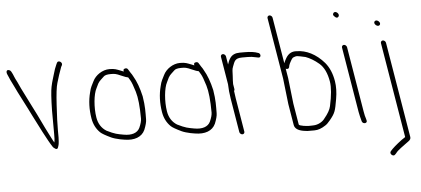

<svg xmlns="http://www.w3.org/2000/svg" viewBox="-96 -812 2500 1141"><g transform="rotate(-5 1154.0 -241.5)"><path d="M-36.1 -472.7C-32.2 -464.5 -29.6 -458.5 -28.1 -454.7C-20.8 -435.3 -10.9 -420.1 0.8 -394C15.3 -361.7 51.9 -294.1 67 -263L92.5 -212C110.5 -175 172.8 -53.7 191.5 -27C195.4 -19.7 201.3 -13.9 209.2 -9.6C225.2 -1 226.2 -19.9 230.1 -30.5C232.3 -36.6 231.1 -41 232.9 -52.5C234.1 -60.8 234.4 -82.5 233.8 -117.4C233.5 -152.3 235.6 -202.2 239.4 -267.2C243.1 -332.1 248.4 -375.6 255.2 -397.5C268.4 -439.3 269.1 -446.6 285.9 -491L291.3 -501C298.9 -518 271.6 -534.3 263.4 -518L258.3 -507C251.2 -491.9 244.6 -473.2 238.6 -451C230.5 -421 226.7 -416 218.7 -378.1C214.2 -356.8 210.3 -309.9 209.2 -237.6C209 -165.2 209.2 -118.1 209.7 -96.2C210.2 -74.4 209.1 -58 206.6 -47C200.2 -58.2 198.8 -59.7 191.7 -74C167.4 -122.6 154.4 -146 118.8 -222L93.5 -272C76.6 -306.6 62 -335.8 49.6 -359.5C29.5 -397.9 25.2 -413.1 8.9 -443.5C2.2 -456 -8.4 -491.4 -19.7 -497C-38.9 -506.6 -44.8 -491 -36.1 -472.7Z M677.4 -394C678.4 -392 682.2 -385.6 688.9 -374.8C695.5 -364 704.3 -340.8 715.1 -305.1C726 -269.5 731.5 -215.6 731.8 -143.5C731.8 -129.8 726.9 -112 717 -90C702.8 -59.8 667.6 -48.9 621 -57.5C583.9 -64.3 570.6 -65.5 521 -90C492 -108.2 474.4 -135.8 468.2 -172.7C458 -234.3 465.9 -312.9 483.9 -346C488.2 -354 492.5 -363 496.9 -373C507.5 -391.2 518.9 -397.1 532.5 -411.5C539.5 -419.2 553.6 -423 575 -423C598.6 -423 606 -422.2 636.5 -408.5C657 -399.5 670.6 -394.7 677.4 -394ZM654.2 -431C649.9 -433 644.2 -435.3 637.1 -438C612.5 -447.2 603 -453 570 -453C528 -453 486.5 -424.3 470.1 -390L455.8 -361.5C451.3 -352.5 447.3 -340.3 443.9 -325C431.2 -276.8 429.5 -225.4 438.5 -171C444.4 -135.8 459.1 -106.8 482.5 -84C491.4 -75.4 512.2 -63.3 544.9 -47.8C557.9 -41.7 576.5 -36.4 596.9 -32L622.8 -27.5C681.2 -17.6 726.4 -33.4 745.5 -75C756.1 -101.1 761.4 -121.6 761.4 -136.5C761.6 -180.6 763.4 -213.5 753.2 -275C741.9 -325 726.8 -366 707.7 -398C702.8 -406.2 699.8 -413.8 694.1 -420L681.7 -440C677.2 -449 669.5 -451.4 658.6 -447C653.6 -445 652.1 -439.7 654.2 -431Z M1098.4 -394C1099.4 -392 1103.2 -385.6 1109.9 -374.8C1116.5 -364 1125.3 -340.8 1136.1 -305.1C1147 -269.5 1152.5 -215.6 1152.8 -143.5C1152.8 -129.8 1147.9 -112 1138 -90C1123.8 -59.8 1088.6 -48.9 1042 -57.5C1004.9 -64.3 991.6 -65.5 942 -90C913 -108.2 895.4 -135.8 889.2 -172.7C879 -234.3 886.9 -312.9 904.9 -346C909.2 -354 913.5 -363 917.9 -373C928.5 -391.2 939.9 -397.1 953.5 -411.5C960.5 -419.2 974.6 -423 996 -423C1019.6 -423 1027 -422.2 1057.5 -408.5C1078 -399.5 1091.6 -394.7 1098.4 -394ZM1075.2 -431C1070.9 -433 1065.2 -435.3 1058.1 -438C1033.5 -447.2 1024 -453 991 -453C949 -453 907.5 -424.3 891.1 -390L876.8 -361.5C872.3 -352.5 868.3 -340.3 864.9 -325C852.2 -276.8 850.5 -225.4 859.5 -171C865.4 -135.8 880.1 -106.8 903.5 -84C912.4 -75.4 933.2 -63.3 965.9 -47.8C978.9 -41.7 997.5 -36.4 1017.9 -32L1043.8 -27.5C1102.2 -17.6 1147.4 -33.4 1166.5 -75C1177.1 -101.1 1182.4 -121.6 1182.4 -136.5C1182.6 -180.6 1184.4 -213.5 1174.2 -275C1162.9 -325 1147.8 -366 1128.7 -398C1123.8 -406.2 1120.8 -413.8 1115.1 -420L1102.7 -440C1098.2 -449 1090.5 -451.4 1079.6 -447C1074.6 -445 1073.1 -439.7 1075.2 -431Z M1237.1 -468 1264.7 -302C1265.4 -274 1268.1 -245.3 1273 -216L1306.8 -13C1308.2 -5.1 1316.4 2 1324.3 2C1332.3 2 1338.2 -5.1 1336.8 -13L1303 -216C1300.9 -228.7 1299.3 -240.7 1298 -252L1296.9 -259C1299.8 -261.7 1300.8 -265.3 1300 -270L1295 -300C1294.8 -311.7 1295.4 -328 1296.9 -349C1298.6 -373.3 1296.4 -387.2 1303.7 -404C1315 -430 1315.2 -453 1361.6 -453H1396C1411.7 -453 1426.4 -451.3 1440.4 -447.8C1454.3 -444.3 1462.8 -443.3 1465.9 -445C1476.7 -450.9 1471.8 -469.8 1458.4 -472C1440.1 -479.3 1413.9 -483 1379.8 -483H1350.6C1323.7 -483 1304.4 -474.2 1292.5 -456.5C1282.3 -441.4 1281.3 -434.7 1275.2 -419L1267.1 -468C1265.7 -475.9 1257.5 -483 1249.6 -483C1241.6 -483 1235.7 -475.9 1237.1 -468Z M1662.5 -27 1641.5 -153 1623.9 -307 1614.4 -364C1615.2 -363.3 1615.9 -363 1616.5 -363C1626.2 -360 1632.4 -362.6 1635.2 -371L1637.4 -382C1639.1 -388 1643 -396.3 1649.2 -407C1660.5 -426.3 1660.2 -426.3 1680.5 -432.1C1688.3 -434.6 1721.1 -426.6 1737.8 -423C1762.5 -414 1790 -398.1 1816.7 -375.2C1843.3 -352.4 1860.8 -315.7 1869.3 -265C1875 -230.8 1870.9 -182 1856.9 -118.8C1852.5 -98.7 1839.3 -75.4 1817.2 -49C1806.9 -33.2 1779.3 -14 1746.7 -14C1738.7 -14 1730.9 -13.8 1723.2 -13.4C1714.1 -12.9 1664 -17.9 1662.5 -27ZM1532.9 -673 1593.9 -307 1611.5 -153 1632.5 -27C1635.9 -6.4 1653.9 6.8 1686.3 12.7C1703.6 15.9 1718.1 17 1729.7 16H1752.7C1774.2 16 1795.9 8.2 1819.4 -7.5C1826.9 -11.8 1837.3 -21.6 1849.6 -36.9C1882.4 -77.3 1884.6 -87.8 1896.9 -158C1903.8 -197.3 1904.6 -233 1899.3 -265C1891.7 -310.7 1875.8 -348 1851.6 -377C1802.9 -433.7 1743.9 -462 1687.3 -462C1660.5 -464.3 1638.8 -452.8 1623.8 -427.5C1616.5 -415.2 1611.6 -405 1608.9 -397L1562.9 -673C1561.6 -680.9 1553.3 -688 1545.4 -688C1537.5 -688 1531.6 -680.9 1532.9 -673Z M1958.6 -460 2023.5 -70C2024.9 -61.3 2026.9 -52.4 2029.2 -43.2L2037 -13C2043.4 6.1 2072.6 1.7 2066.3 -17L2063.7 -27C2060 -37 2056.6 -51.3 2053.5 -70L1988.6 -460C1987.2 -467.9 1979 -475 1971.1 -475C1963.1 -475 1957.2 -467.9 1958.6 -460ZM1926.4 -669.7C1920.4 -662.6 1921.3 -655.7 1929.1 -649C1938.9 -638.3 1946.9 -636.8 1953.3 -644.5C1966 -659.7 1938.4 -684.2 1926.4 -669.7Z M2170.3 -575.8C2189.2 -559.6 2207.4 -580.9 2188.5 -597C2170 -612.9 2151.1 -592.2 2170.3 -575.8ZM2191.4 -466 2286 102C2284.8 103.3 2283.7 104.3 2282.5 105L2264.5 117C2230.7 142.3 2207.1 163 2193.8 179C2181.8 193.3 2206.1 214.7 2217.4 201L2224.3 194C2230.3 185.3 2240.5 175.7 2255 165C2269.5 154.3 2279.5 147 2284.8 143L2302.6 130C2313.4 122.7 2318 114.3 2316.5 105L2221.4 -466C2220 -473.9 2211.8 -481 2203.9 -481C2195.9 -481 2190 -473.9 2191.4 -466Z"/></g></svg>

Font: MewTooHand
Style: CondLta
Weight: 400
Designer: Mew Too, Robert Jablonski
Version: Version 0.77